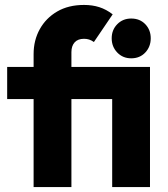

<svg xmlns="http://www.w3.org/2000/svg" viewBox="-20 -757 680 777"><path d="M116 0V-538Q116 -594 141 -639Q166 -684 211.5 -710.5Q257 -737 320 -737Q354 -737 382 -728Q410 -719 436 -699L360 -587Q350 -594 340.5 -597Q331 -600 320 -600Q295 -600 282 -585.5Q269 -571 269 -546V0ZM9 -356V-486H498V-356ZM434 0V-486H587V0ZM511 -521Q477 -521 454.5 -544.5Q432 -568 432 -602Q432 -636 454.5 -659Q477 -682 511 -682Q546 -682 568 -659Q590 -636 590 -602Q590 -568 568 -544.5Q546 -521 511 -521Z"/></svg>

Font: Outfit
Style: Bold
Weight: 700
Designer: Rodrigo Fuenzalida
Foundry: fragTYPE
Version: Version 1.100;gftools[0.9.27]